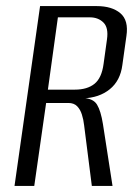

<svg xmlns="http://www.w3.org/2000/svg" viewBox="-20 -611 454 631"><path d="M27.7 0 111.7 -591H297.6Q348 -591 375.6 -567.5Q403.2 -544 395.5 -492.8L382.1 -397.2Q375.4 -345.6 340.6 -317.6Q305.9 -289.6 253.3 -287.8L254 -288.7Q286.6 -287.4 299 -266.9Q311.4 -246.4 318.3 -203.3L349.8 0H281.8L256.5 -199Q254.4 -218 249.1 -234.6Q243.9 -251.2 233.5 -261.9Q223.1 -272.6 204.4 -272.6H131.6L92.6 0ZM137.4 -316.4H226Q266.8 -316.4 290.6 -335.6Q314.4 -354.8 320.5 -401.7L331.6 -481.7Q337.1 -520 319.9 -537Q302.7 -554 275.5 -554H170.3Z"/></svg>

Font: Alumni Sans SC Thin
Style: Italic
Weight: 100
Italic angle: -8°
Designer: Robert E. Leuschke
Foundry: Robert E. Leuschke
Version: Version 1.016